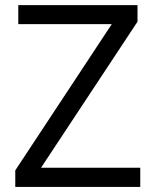

<svg xmlns="http://www.w3.org/2000/svg" viewBox="-20 -734 611 754"><path d="M530.8 0H40V-64.9L418.9 -639.2H51.8V-713.9H520V-648.9L141.1 -75.2H530.8Z"/></svg>

Font: QFn4     
Style: Regular
Weight: 400
Foundry: Ascender Corporation
Version: Version 1.10